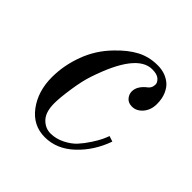

<svg xmlns="http://www.w3.org/2000/svg" viewBox="-132 -566 687 687"><g transform="rotate(45 212.0 -222.0)"><path d="M52 -158Q52 -218 74 -277Q96 -336 140 -381Q175 -418 210.5 -437Q246 -456 290 -456Q308 -456 324 -451Q340 -446 354 -435Q368 -424 377 -403.5Q386 -383 386 -356Q386 -326 369 -306Q352 -286 329 -286Q310 -286 300 -298Q290 -310 290 -324Q290 -352 322 -376Q333 -385 333 -402Q333 -412 322 -422Q311 -432 286 -432Q208 -432 150 -258Q139 -226 131.5 -176Q124 -126 124 -98Q124 -54 144 -33Q164 -12 191 -12Q218 -12 244 -25Q270 -38 286 -55.5Q302 -73 316.5 -95.5Q331 -118 337 -131Q343 -144 347 -155L368 -148Q344 -80 295 -34Q246 12 186 12Q126 12 89 -37.5Q52 -87 52 -158Z"/></g></svg>

Font: Old Standard TT
Style: Italic
Weight: 400
Italic angle: -15.2°
Designer: Alexey Kryukov <alexios@thessalonica.org.ru>
Version: Version 2.2